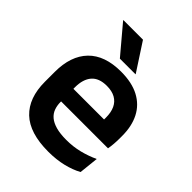

<svg xmlns="http://www.w3.org/2000/svg" viewBox="-199 -795 916 916"><g transform="rotate(45 259.0 -337.0)"><path d="M285.5 12Q160 12 99.2 -45.8Q38.5 -103.5 38.5 -213V-279Q38.5 -387 95.2 -445.5Q152 -504 261.5 -504Q335 -504 384 -478Q433 -452 457.5 -404.2Q482 -356.5 482 -290.5V-273Q482 -255 480.5 -236.2Q479 -217.5 476 -201H363Q364.5 -228.5 365 -253Q365.5 -277.5 365.5 -297Q365.5 -333 354 -357.5Q342.5 -382 319.5 -395Q296.5 -408 261.5 -408Q209 -408 183.8 -378.8Q158.5 -349.5 158.5 -295.5V-250L159.5 -236V-197Q159.5 -173.5 166.8 -153.5Q174 -133.5 191 -119Q208 -104.5 236.5 -96.5Q265 -88.5 307 -88.5Q353.5 -88.5 395 -99Q436.5 -109.5 474 -127L463.5 -28.5Q430 -10 385 1Q340 12 285.5 12ZM104 -201V-285H451V-201ZM227.5 -685.5 319 -545V-543.5H213.5L95.5 -683.5V-685.5Z"/></g></svg>

Font: Anek Bangla
Style: Semi-bold
Weight: 600
Designer: Sulekha Rajkumar (Bangla), Yesha Goshar (Latin)
Foundry: Ek Type
Version: Version 1.002;March 21, 2022;FontCreator 13.0.0.2683 64-bit